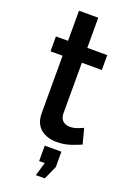

<svg xmlns="http://www.w3.org/2000/svg" viewBox="-170 -756 707 1030"><g transform="rotate(20 183.5 -241.0)"><path d="M177 213 200 136H168V48H263V136L228 213ZM357 -27Q336 -17 299 -4.5Q262 8 220 8Q194 8 171 1Q148 -6 130.5 -20Q113 -34 103 -56.5Q93 -79 93 -111V-438H24V-523H93V-695H203V-523H317V-438H203V-146Q205 -118 220.5 -105.5Q236 -93 259 -93Q282 -93 303 -101Q324 -109 334 -114Z"/></g></svg>

Font: IngvarSans
Style: Regular
Weight: 600
Version: Version 3.000